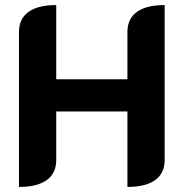

<svg xmlns="http://www.w3.org/2000/svg" viewBox="-20 -729 725 758"><path d="M55 -603Q55 -655 92.5 -682Q130 -709 202 -709V-416H483V-603Q483 -655 520.5 -682Q558 -709 630 -709V-97Q630 -45 592.5 -18Q555 9 483 9V-289H202V-97Q202 -45 164.5 -18Q127 9 55 9Z"/></svg>

Font: K2D ExtraBold
Style: Regular
Weight: 800
Designer: Katatrad Aksorn Co.,Ltd.
Foundry: Cadson Demak Co.,Ltd.
Version: Version 1.000; ttfautohint (v1.6)